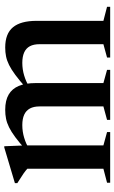

<svg xmlns="http://www.w3.org/2000/svg" viewBox="166 -714 548 921"><g transform="rotate(-90 440.5 -254.0)"><path d="M203 -406V-32.5L267 -15V0H24V-15L91 -32.5V-397.5Q83 -405 67.8 -415.8Q52.5 -426.5 22 -445.5V-457L193 -508H199ZM502 -358V-32.5L565.5 -15V0H325.5V-15L390 -32.5V-338.5Q390 -367 380 -385.2Q370 -403.5 350.2 -412.5Q330.5 -421.5 300.5 -421.5Q269 -421.5 239.5 -412.5Q210 -403.5 190 -390.5L182 -405Q216.5 -436 242.5 -455.2Q268.5 -474.5 289.8 -485Q311 -495.5 331 -499.5Q351 -503.5 374 -503.5Q418.5 -503.5 446.8 -487Q475 -470.5 488.5 -438Q502 -405.5 502 -358ZM800.5 -353V-32.5L868 -15V0H624.5V-15L688.5 -32.5V-338.5Q688.5 -367 678.8 -385.2Q669 -403.5 649 -412.5Q629 -421.5 599 -421.5Q567.5 -421.5 538 -412.5Q508.5 -403.5 488.5 -390.5L480.5 -405Q515.5 -436 541.5 -455.2Q567.5 -474.5 588.8 -485Q610 -495.5 630 -499.5Q650 -503.5 672.5 -503.5Q739 -503.5 769.8 -466.2Q800.5 -429 800.5 -353Z"/></g></svg>

Font: Newsreader 60pt Medium
Style: Regular
Weight: 500
Designer: Hugues Gentile
Foundry: Production Type
Version: Version 1.003